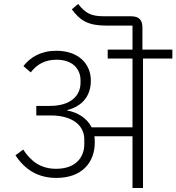

<svg xmlns="http://www.w3.org/2000/svg" viewBox="-20 -948 889 968"><path d="M264 -51C391 -51 458 -126 458 -232C458 -242 457 -252 456 -261H648V0H701V-653H849V-698H698V-808C698 -847 682 -866 640 -866H505C440 -866 412 -880 374 -928L342 -901C385 -843 426 -819 515 -819H648V-698H523V-653H648V-306H442C418 -353 372 -381 319 -391V-393C396 -413 438 -465 438 -542C438 -625 377 -692 264 -692C186 -692 134 -660 98 -615L135 -583C165 -623 207 -647 265 -647C342 -647 386 -604 386 -543V-531C386 -465 336 -414 231 -414H163V-366H234C351 -366 405 -312 405 -245V-222C405 -154 361 -97 263 -97C186 -97 136 -134 97 -194L58 -165C104 -95 169 -51 264 -51Z"/></svg>

Font: IBM Plex Devanagari Light
Style: Regular
Weight: 300
Designer: Mike Abbink, Paul van der Laan, Pieter van Rosmalen, Erin McLaughlin
Foundry: Bold Monday
Version: Version 1.0